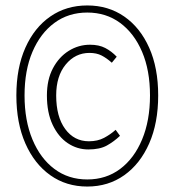

<svg xmlns="http://www.w3.org/2000/svg" viewBox="-20 -672 640 704"><path d="M300 12Q223 12 164.5 -29.5Q106 -71 73 -146Q40 -221 40 -322Q40 -423 73 -497Q106 -571 164.5 -611.5Q223 -652 300 -652Q377 -652 435.5 -611.5Q494 -571 527 -497Q560 -423 560 -322Q560 -221 527 -146Q494 -71 435.5 -29.5Q377 12 300 12ZM300 -14Q369 -14 420.5 -52.5Q472 -91 501 -160.5Q530 -230 530 -322Q530 -414 501 -482Q472 -550 420.5 -588Q369 -626 300 -626Q231 -626 179.5 -588Q128 -550 99 -482Q70 -414 70 -322Q70 -230 99 -160.5Q128 -91 179.5 -52.5Q231 -14 300 -14ZM304 -124Q263 -124 228.5 -147Q194 -170 173 -214.5Q152 -259 152 -322Q152 -380 174 -421.5Q196 -463 232 -485.5Q268 -508 310 -508Q343 -508 366 -496Q389 -484 408 -464L390 -442Q371 -459 352.5 -468.5Q334 -478 308 -478Q256 -478 221 -435.5Q186 -393 186 -322Q186 -244 219 -199Q252 -154 306 -154Q338 -154 361.5 -166.5Q385 -179 404 -196L420 -174Q398 -153 372 -138.5Q346 -124 304 -124Z"/></svg>

Font: Source Code Pro ExtraLight
Style: Regular
Weight: 200
Monospace: yes
Designer: Paul D. Hunt, Teo Tuominen
Foundry: Adobe
Version: Version 1.026;hotconv 1.1.0;makeotfexe 2.6.0